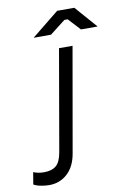

<svg xmlns="http://www.w3.org/2000/svg" viewBox="-201 -779 687 1034"><g transform="rotate(-10 142.5 -261.5)"><path d="M-102 179 -91 113Q-80 118 -65 121Q-50 124 -33 124Q10 124 33.5 104Q57 84 66 32L162 -520H236L136 50Q124 121 82.5 159Q41 197 -17 197Q-38 197 -62 192.5Q-86 188 -102 179ZM296 -599 235 -665H217L132 -599H37L187 -720H281L387 -599Z"/></g></svg>

Font: Fixel Italic Variable Display Thin
Style: Italic
Weight: 100
Italic angle: -10°
Designer: AlfaBravo + MacPaw
Foundry: Kyrylo Tkachov, Marchela Mozhyna, Serhii Makarenko, Maria Weinstein, Zakhar Kryvoshyya
Version: Version 1.210;Glyphs 3.2 (3217)